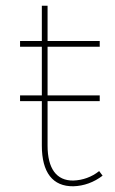

<svg xmlns="http://www.w3.org/2000/svg" viewBox="-20 -650 402 670"><path d="M326 -53C300 -32 268 -21 236 -20C177 -19 146 -62 146 -142V-297H328V-317H146V-487H328V-507H146V-630H126V-507H50V-487H126V-317H50V-297H126V-142C126 -48 164 1 236 0C273 -1 308 -14 338 -37Z"/></svg>

Font: Montserrat Thin
Style: Regular
Weight: 250
Designer: Julieta Ulanovsky
Foundry: Julieta Ulanovsky
Version: Version 4.000